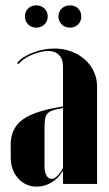

<svg xmlns="http://www.w3.org/2000/svg" viewBox="-20 -686 407 716"><path d="M20 -148Q20 -208 65 -240.5Q110 -273 215 -289V-437Q215 -466 200 -481Q185 -496 159 -496Q145 -496 128.5 -491.5Q112 -487 96.5 -480.5Q81 -474 68.5 -465Q56 -456 49 -447L44 -451Q53 -463 68 -472.5Q83 -482 102 -489.5Q121 -497 141.5 -501Q162 -505 183 -505Q217 -505 246 -494Q275 -483 296.5 -464Q318 -445 330 -419Q342 -393 342 -363V0H215V-47H213Q198 -21 172 -5.5Q146 10 117 10Q75 10 47.5 -21Q20 -52 20 -98ZM172 -19Q193 -19 215 -60V-283Q192 -279 178.5 -275Q165 -271 157.5 -263Q150 -255 148 -241.5Q146 -228 146 -207V-66Q146 -45 153 -32Q160 -19 172 -19ZM73 -625Q73 -643 85 -654.5Q97 -666 115 -666Q134 -666 146 -654Q158 -642 158 -625Q158 -607 146 -595Q134 -583 115 -583Q97 -583 85 -595Q73 -607 73 -625ZM198 -625Q198 -642 210 -654Q222 -666 241 -666Q259 -666 271 -654.5Q283 -643 283 -625Q283 -606 271 -594.5Q259 -583 241 -583Q222 -583 210 -595Q198 -607 198 -625Z"/></svg>

Font: Moniqa Black Display
Style: Regular
Weight: 900
Designer: Rajesh Rajput
Foundry: Rajesh Rajput
Version: Version 1.000